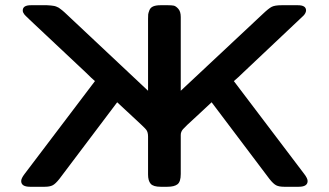

<svg xmlns="http://www.w3.org/2000/svg" viewBox="-20 -714 1259 734"><path d="M61 -22Q61 -32 74 -49L343 -404Q331 -414 309 -436L94 -638Q92 -640 87 -645Q82 -650 79 -652.5Q76 -655 73 -659Q70 -663 68.5 -666.5Q67 -670 67 -674Q67 -694 98 -694H160Q168 -694 174.5 -693Q181 -692 185.5 -691.5Q190 -691 196 -688.5Q202 -686 204.5 -684.5Q207 -683 212 -679Q217 -675 218.5 -674Q220 -673 226 -667.5Q232 -662 233 -661L546 -367V-642Q546 -654 546.5 -659Q547 -664 551 -674.5Q555 -685 565.5 -689.5Q576 -694 593 -694H623Q636 -694 644 -692.5Q652 -691 661.5 -680.5Q671 -670 671 -649V-367L984 -660Q1007 -682 1019 -688Q1031 -694 1056 -694H1119Q1150 -694 1150 -674Q1150 -669 1147 -663.5Q1144 -658 1140.5 -654.5Q1137 -651 1131 -645.5Q1125 -640 1123 -638L909 -436Q892 -419 874 -404L1143 -49Q1156 -32 1156 -22Q1156 0 1122 0H1066Q1047 0 1036 -5.5Q1025 -11 1010 -30L789 -323Q765 -301 731 -269Q688 -230 679.5 -220Q671 -210 671 -198V-49Q671 -19 658.5 -9.5Q646 0 620 0H594Q566 0 556 -11.5Q546 -23 546 -47V-190Q546 -191 546 -192Q546 -209 539 -218Q532 -227 485 -270Q452 -301 428 -323L207 -30Q192 -11 181 -5.5Q170 0 151 0H95Q61 0 61 -22Z"/></svg>

Font: CMU Sans Serif
Style: Bold
Weight: 700
Version: Version 0.7.0